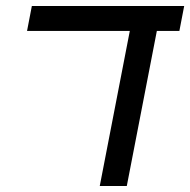

<svg xmlns="http://www.w3.org/2000/svg" viewBox="-20 -619 633 639"><path d="M402 0H312L412 -516H70L86 -599H593L577 -516H502Z"/></svg>

Font: Libra Sans Modern
Style: Italic
Weight: 400
Italic angle: -12°
Foundry: Stefan Peev, Context Ltd
Version: Version 1.000